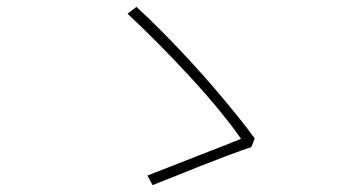

<svg xmlns="http://www.w3.org/2000/svg" viewBox="-20 -636 1040 560"><path d="M713 -207Q683 -197 643 -182Q603 -167 561.5 -150.5Q520 -134 484 -119.5Q448 -105 425 -96L410 -124Q434 -133 471.5 -148Q509 -163 550.5 -179Q592 -195 627.5 -209Q663 -223 683 -231Q659 -266 621 -312.5Q583 -359 537 -409Q491 -459 443 -507.5Q395 -556 352 -596L378 -616Q418 -579 458.5 -538Q499 -497 537.5 -455Q576 -413 610.5 -372.5Q645 -332 674 -296Q703 -260 723 -232Z"/></svg>

Font: Noto Sans TC
Style: Regular
Weight: 100
Designer: Ryoko NISHIZUKA 西塚涼子 (kana, bopomofo & ideographs); Paul D. Hunt (Latin, Greek & Cyrillic); Sandoll Communications 산돌커뮤니
Foundry: Adobe
Version: Version 2.004;hotconv 1.0.118;makeotfexe 2.5.65603